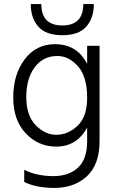

<svg xmlns="http://www.w3.org/2000/svg" viewBox="-20 -732 579 943"><path d="M469 -39Q469 76 407 133.5Q345 191 247 191Q160 191 99 162V102Q161 133 242 133Q318 133 363 91.5Q408 50 408 -39V-105Q357 -12 256 -12Q168 -12 106.5 -77Q45 -142 45 -253Q45 -367 101.5 -441Q158 -515 250 -515Q359 -515 408 -418V-507H469ZM109 -256Q109 -165 155 -117.5Q201 -70 257 -70Q314 -70 361 -114.5Q408 -159 408 -251Q408 -356 363 -406.5Q318 -457 262 -457Q191 -457 150 -401Q109 -345 109 -256ZM441 -712Q441 -644 404 -601.5Q367 -559 286 -559Q205 -559 168 -601.5Q131 -644 131 -712H183Q183 -607 286 -607Q389 -607 389 -712Z"/></svg>

Font: Hind Guntur Light
Style: Regular
Weight: 300
Designer: Manushi Parikh, Hitesh Malaviya
Foundry: Indian Type Foundry
Version: Version 1.002;PS 1.0;hotconv 1.0.86;makeotf.lib2.5.63406; tt